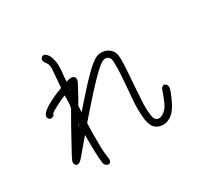

<svg xmlns="http://www.w3.org/2000/svg" viewBox="-175 -1024 1351 1299"><g transform="rotate(-30 500.0 -374.0)"><path d="M932.6 -210.9Q941.4 -200.2 934.6 -174.8Q932.6 -166 927.7 -153.3Q922.9 -140.6 919.4 -132.8Q916 -125 911.1 -114.7Q906.2 -104.5 905.3 -102.5Q870.1 -22.5 819.3 -1Q793 12.7 760.3 7.8Q727.5 2.9 709 -19.5Q685.5 -46.9 680.7 -112.3Q679.7 -135.7 678.7 -158.2Q676.8 -206.1 686.5 -304.7Q689.5 -339.8 690.4 -350.6Q697.3 -438.5 698.2 -476.6Q699.2 -541 693.4 -552.7Q669.9 -591.8 627 -564.5Q567.4 -526.4 380.9 -311.5Q358.4 -286.1 335 -258.8Q334 -226.6 333 -197.3Q333 -127.9 333 -75.2Q334 -42 336.9 -13.7H337.9Q337.9 -10.7 339.8 6.8Q343.8 24.4 341.8 33.2Q339.8 50.8 328.1 54.7Q316.4 58.6 304.2 49.8Q292 41 290 26.4Q280.3 -46.9 282.2 -196.3Q197.3 -95.7 177.7 -73.2Q164.1 -57.6 153.3 -51.8Q131.8 -40 120.1 -61.5Q118.2 -67.4 117.2 -73.2Q115.2 -82 132.8 -116.2Q154.3 -156.2 232.4 -297.9Q272.5 -368.2 288.1 -395.5Q292 -402.3 294.9 -426.8Q296.9 -447.3 296.9 -464.8Q295.9 -481.4 295.9 -497.1Q250 -477.5 215.8 -459Q178.7 -439.5 171.9 -432.6Q168.9 -429.7 166 -422.9Q161.1 -409.2 144 -407.7Q127 -406.2 120.1 -420.9Q107.4 -445.3 146.5 -475.6Q194.3 -512.7 300.8 -552.7Q302.7 -571.3 306.6 -620.1Q310.5 -670.9 312.5 -698.2Q313.5 -716.8 305.7 -736.3Q304.7 -738.3 293.9 -753.9Q282.2 -770.5 284.2 -780.3Q285.2 -793.9 295.4 -800.3Q305.7 -806.6 317.9 -802.2Q330.1 -797.9 346.7 -769.5Q356.4 -747.1 360.4 -719.7Q366.2 -682.6 357.4 -616.2L354.5 -571.3H355.5Q409.2 -587.9 419.9 -564.5Q427.7 -550.8 418 -529.3Q412.1 -516.6 365.2 -430.7Q354.5 -412.1 340.8 -388.7Q340.8 -363.3 338.9 -340.8Q413.1 -425.8 467.8 -485.4Q469.7 -486.3 481.4 -500Q539.1 -560.5 575.2 -589.8Q585 -597.7 593.8 -603.5Q625 -627.9 666.5 -623.5Q708 -619.1 732.4 -586.9Q740.2 -576.2 745.1 -559.6Q752.9 -535.2 746.1 -426.8Q744.1 -397.5 739.3 -335.4Q734.4 -273.4 733.4 -241.2Q732.4 -236.3 731.4 -214.4Q730.5 -192.4 729.5 -184.6Q727.5 -115.2 737.3 -74.2Q743.2 -52.7 757.3 -46.4Q771.5 -40 787.1 -44.9Q802.7 -50.8 817.9 -63Q833 -75.2 841.8 -89.8Q859.4 -120.1 878.9 -174.8Q889.6 -207 893.6 -212.9Q917 -233.4 932.6 -210.9ZM349.6 -508.8Q351.6 -512.7 352.5 -516.6Q350.6 -515.6 349.6 -514.6Q349.6 -513.7 349.6 -512.7ZM264.6 -251V-250Q264.6 -250 263.7 -251Q262.7 -252 262.7 -252ZM271.5 -261.7Q275.4 -265.6 276.4 -267.6Q278.3 -269.5 281.2 -274.4Q284.2 -279.3 285.2 -283.2Q285.2 -284.2 285.2 -286.1Q282.2 -281.2 278.3 -274.4Q274.4 -267.6 271.5 -261.7Z"/></g></svg>

Font: irohamaru Light
Style: Regular
Weight: 200
Designer: [Source Han Sans]
Ryoko NISHIZUKA  (kana & ideographs); Paul D. Hunt (Latin, Greek & Cyrillic); Wenlong ZHANG  (bopomofo
Version: Version 1.01